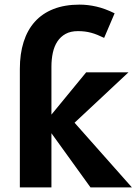

<svg xmlns="http://www.w3.org/2000/svg" viewBox="-20 -811 596 831"><path d="M430.7 -647Q415.5 -654.3 401.9 -659.9Q388.2 -665.5 374.5 -669.2Q360.8 -672.9 346.9 -674.6Q333 -676.3 317.4 -676.3Q285.6 -676.3 263.9 -664.3Q242.2 -652.3 228.5 -631.6Q214.8 -610.8 208.7 -582.8Q202.6 -554.7 202.6 -522.5V-314.9L353 -498H536.1L302.7 -279.8L550.8 0H371.6L202.6 -234.4V0H65.9V-512.7Q65.9 -578.1 82.3 -629.6Q98.6 -681.2 130.9 -717Q163.1 -752.9 211.7 -772Q260.3 -791 324.7 -791Q359.9 -791 397.2 -782.5Q434.6 -773.9 476.1 -753.4Z"/></svg>

Font: Andika New Basic
Style: Bold
Weight: 700
Designer: Victor Gaultney, Annie Olsen, Pablo Ugerman
Foundry: SIL International
Version: Version 5.500; ttfautohint (v1.8.3)